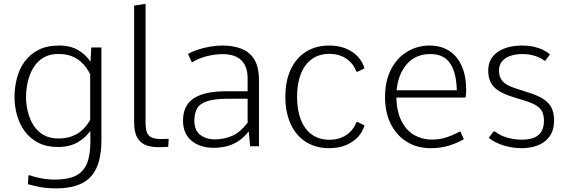

<svg xmlns="http://www.w3.org/2000/svg" viewBox="-20 -782 3032 1026"><path d="M277.8 224.6Q231.4 224.6 190.9 216.8Q150.4 209 129.4 202.1L131.8 154.8H139.2Q161.6 163.6 199.5 170.7Q237.3 177.7 272.9 177.7Q340.8 177.7 382.3 158.2Q423.8 138.7 443.4 94.5Q462.9 50.3 462.9 -22.9Q462.9 -38.1 462.6 -53Q462.4 -67.9 462.4 -82.5Q438.5 -46.9 395.3 -21.7Q352.1 3.4 290 3.4Q228 3.4 184.1 -19.5Q140.1 -42.5 112.1 -80.8Q84 -119.1 70.8 -166.7Q57.6 -214.4 57.6 -263.2Q57.6 -314.5 70.3 -363.8Q83 -413.1 111.3 -452.4Q139.6 -491.7 185.1 -515.1Q230.5 -538.6 295.4 -538.6Q356.9 -538.6 398.7 -513.7Q440.4 -488.8 463.4 -451.7L467.8 -528.3H522V-33.7Q522 27.3 509.8 75.4Q497.6 123.5 470 156.7Q442.4 189.9 395.3 207.3Q348.1 224.6 277.8 224.6ZM291.5 -42Q331.1 -42 359.9 -52.2Q388.7 -62.5 408.7 -78.1Q428.7 -93.8 441.7 -110.8Q454.6 -127.9 461.9 -141.6V-385.3Q453.6 -401.9 440.4 -420.7Q427.2 -439.5 407.2 -456.3Q387.2 -473.1 358.9 -483.4Q330.6 -493.7 291.5 -493.7Q244.6 -493.7 211.7 -473.6Q178.7 -453.6 158.4 -420.2Q138.2 -386.7 128.7 -345.7Q119.1 -304.7 119.1 -263.7Q119.1 -224.6 128.7 -185.3Q138.2 -146 158.4 -113.5Q178.7 -81.1 211.7 -61.5Q244.6 -42 291.5 -42Z M823.7 4.4Q791 4.4 762 -5.6Q732.9 -15.6 714.8 -44.4Q696.8 -73.2 696.8 -129.9V-752L757.8 -761.7V-130.4Q757.8 -97.7 763.9 -78.1Q770 -58.6 786.6 -49.3Q803.2 -40 834 -39.1Q849.1 -39.1 862.5 -39.6Q876 -40 881.3 -40L878.9 2.4Q870.6 3.4 856 3.9Q841.3 4.4 823.7 4.4Z M1121.6 7.8Q1048.8 7.8 1003.4 -30Q958 -67.9 958 -137.7Q958 -176.3 971.2 -205.6Q984.4 -234.9 1012.5 -254.6Q1040.5 -274.4 1085 -284.4Q1129.4 -294.4 1191.9 -294.4H1303.2V-361.8Q1303.2 -427.2 1269.5 -460Q1235.8 -492.7 1168.9 -492.7Q1129.4 -492.7 1085.2 -481.7Q1041 -470.7 1005.4 -448.2L984.9 -493.7Q1006.3 -506.8 1037.4 -516.8Q1068.4 -526.9 1102.5 -532.7Q1136.7 -538.6 1168.5 -538.6Q1227.1 -538.6 1271 -521.2Q1314.9 -503.9 1339.4 -463.4Q1363.8 -422.9 1363.8 -353.5V-0.5H1316.4L1309.1 -80.1Q1280.3 -43.9 1249 -24.9Q1217.8 -5.9 1185.5 1Q1153.3 7.8 1121.6 7.8ZM1127.4 -37.1Q1176.3 -37.1 1220.2 -55.9Q1264.2 -74.7 1303.2 -126.5V-254.4H1201.2Q1126 -254.4 1086.4 -241Q1046.9 -227.5 1032.7 -201.7Q1018.6 -175.8 1018.6 -137.7Q1018.6 -84.5 1050.8 -60.8Q1083 -37.1 1127.4 -37.1Z M1739.3 9.8Q1667 9.8 1614.5 -23.7Q1562 -57.1 1533.4 -118.9Q1504.9 -180.7 1504.9 -264.6Q1504.9 -349.1 1533.4 -410.4Q1562 -471.7 1614.5 -505.1Q1667 -538.6 1739.3 -538.6Q1789.6 -538.6 1828.1 -522.7Q1866.7 -506.8 1892.1 -479.5Q1917.5 -452.1 1927.7 -417L1891.6 -398.9H1884.3Q1869.1 -441.9 1831.3 -468Q1793.5 -494.1 1740.2 -494.1Q1685.1 -494.1 1646.5 -466.3Q1607.9 -438.5 1587.6 -387Q1567.4 -335.4 1567.4 -264.6Q1567.4 -193.8 1587.6 -142.3Q1607.9 -90.8 1646.5 -63Q1685.1 -35.2 1740.2 -35.2Q1793 -35.2 1831.1 -60.8Q1869.1 -86.4 1884.3 -129.4H1892.6L1927.7 -111.8Q1918 -77.1 1892.6 -49.8Q1867.2 -22.5 1828.4 -6.3Q1789.6 9.8 1739.3 9.8Z M2279.8 9.8Q2210 9.8 2155 -23.7Q2100.1 -57.1 2068.8 -118.4Q2037.6 -179.7 2037.6 -262.2Q2037.6 -351.1 2070.3 -412.8Q2103 -474.6 2157.2 -506.6Q2211.4 -538.6 2274.9 -538.6Q2337.4 -538.6 2381.1 -509.8Q2424.8 -481 2448 -427.7Q2471.2 -374.5 2471.2 -300.3Q2471.2 -292.5 2470.5 -283.9Q2469.7 -275.4 2469 -268.8Q2468.3 -262.2 2467.8 -260.7H2097.7Q2100.6 -182.6 2126.5 -133.1Q2152.3 -83.5 2194.6 -59.8Q2236.8 -36.1 2287.6 -36.1Q2329.1 -36.1 2364.5 -47.6Q2399.9 -59.1 2435.5 -78.6H2440.9L2458.5 -38.1Q2423.3 -17.6 2379.4 -3.9Q2335.4 9.8 2279.8 9.8ZM2099.6 -299.8H2420.9Q2418.9 -394 2385.3 -443.6Q2351.6 -493.2 2279.3 -493.2Q2201.7 -493.2 2154.5 -439.7Q2107.4 -386.2 2099.6 -299.8Z M2767.1 9.8Q2720.7 9.8 2674.6 -3.7Q2628.4 -17.1 2591.8 -44.9L2617.2 -79.6H2624Q2654.8 -56.2 2692.6 -45.9Q2730.5 -35.6 2767.1 -35.6Q2828.6 -35.6 2857.7 -60.8Q2886.7 -85.9 2886.7 -137.2Q2886.7 -164.1 2878.2 -183.1Q2869.6 -202.1 2848.6 -216.3Q2827.6 -230.5 2788.1 -242.7L2718.3 -264.6Q2668.5 -280.3 2640.4 -299.8Q2612.3 -319.3 2600.6 -345.2Q2588.9 -371.1 2588.9 -404.3Q2588.9 -469.2 2639.2 -503.9Q2689.5 -538.6 2771 -538.6Q2802.7 -538.6 2831.1 -532.5Q2859.4 -526.4 2881.8 -515.4Q2904.3 -504.4 2918.9 -491.2L2894 -458H2888.7Q2868.2 -474.1 2837.9 -483.6Q2807.6 -493.2 2772.5 -493.2Q2736.3 -493.2 2707.8 -483.6Q2679.2 -474.1 2662.8 -454.3Q2646.5 -434.6 2646.5 -404.3Q2646.5 -370.1 2665.5 -348.1Q2684.6 -326.2 2733.4 -310.5L2803.7 -287.6Q2857.9 -271 2887.7 -250Q2917.5 -229 2929.2 -201.9Q2940.9 -174.8 2940.9 -138.2Q2940.9 -87.4 2918 -54.7Q2895 -22 2856 -6.1Q2816.9 9.8 2767.1 9.8Z"/></svg>

Font: Comme ExtraLight
Style: Regular
Weight: 250
Version: Version 1.000;gftools[0.9.27]